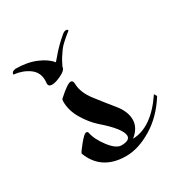

<svg xmlns="http://www.w3.org/2000/svg" viewBox="-226 -584 689 724"><g transform="rotate(-30 118.5 -222.5)"><path d="M326 -110 333 -98Q291 -31 232 4.5Q173 40 120 40Q13 40 -22 -52Q-22 -57 1 -85Q24 -113 31.5 -113Q39 -113 40 -108Q46 -76 73.5 -40Q101 -4 124 -4Q160 -4 161 -24Q161 -55 88 -118Q61 -142 38.5 -179.5Q16 -217 16 -257Q16 -265 19 -268Q63 -308 77 -308Q88 -308 88 -291Q89 -254 119.5 -214.5Q150 -175 179.5 -139Q209 -103 209 -67.5Q209 -32 174 -4Q256 -6 326 -110ZM-96 -439Q-96 -452 -78 -454Q-28 -454 10 -438Q48 -422 66 -399Q68 -401 80 -415Q106 -447 143 -478Q151 -485 159 -485Q167 -485 167 -479Q125 -446 113 -429L96 -404Q92 -398 86 -386L79 -372Q79 -358 53.5 -345.5Q28 -333 12 -333Q-4 -333 -4 -347Q-3 -352 -3 -361Q-3 -396 -30.5 -415.5Q-58 -435 -96 -439Z"/></g></svg>

Font: Mr Bedfort
Style: Regular
Weight: 400
Designer: Alejandro Paul
Foundry: Alejandro Paul
Version: Version 1.000